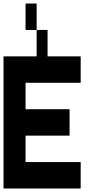

<svg xmlns="http://www.w3.org/2000/svg" viewBox="-20 -1050 540 1090"><path d="M188 -1030V-880H125V-1030ZM438 -730V-580H125V-430H375V-280H125V-130H438V20H0V-730H188V-880H250V-730Z"/></svg>

Font: 2P VHS
Style: Regular
Weight: 400
Designer: CodeMan38
Foundry: CodeMan38
Version: Version 3.000